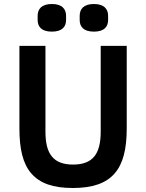

<svg xmlns="http://www.w3.org/2000/svg" viewBox="-20 -927 729 959"><path d="M207 -698V-269C207 -160 245 -105 345 -105C445 -105 483 -160 483 -269V-698H613V-286C613 -183 595 -109 552 -60C509 -11 441 12 344 12C245 12 180 -11 137 -60C94 -109 77 -183 77 -286V-698ZM239 -769C187 -769 168 -794 168 -827V-848C168 -881 187 -907 239 -907C291 -907 310 -881 310 -848V-827C310 -794 291 -769 239 -769ZM449 -769C397 -769 378 -794 378 -827V-848C378 -881 397 -907 449 -907C501 -907 520 -881 520 -848V-827C520 -794 501 -769 449 -769Z"/></svg>

Font: Plexus Sans SemiBold
Style: Regular
Weight: 600
Version: Version 2.001;PS 002.001;hotconv 1.0.70;makeotf.lib2.5.58329